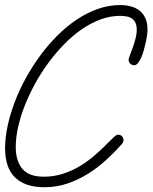

<svg xmlns="http://www.w3.org/2000/svg" viewBox="-20 -746 615 774"><path d="M521 -482.9Q511.7 -482.9 505.1 -489.3Q498.5 -495.6 498.5 -504.9Q498.5 -510.3 503.7 -523.4Q508.8 -536.6 514.9 -553.5Q521 -570.3 526.1 -589.4Q531.2 -608.4 531.2 -625.5Q531.2 -642.1 526.6 -652.8Q522 -663.6 513.2 -670.2Q504.4 -676.8 491.9 -679.4Q479.5 -682.1 464.4 -682.1Q424.3 -682.1 384.8 -667.5Q345.2 -652.8 308.1 -627Q271 -601.1 237.1 -566.2Q203.1 -531.2 173.6 -490.7Q144 -450.2 120.1 -406.2Q96.2 -362.3 79.1 -318.4Q62 -274.4 52.7 -232.4Q43.5 -190.4 43.5 -153.8Q43.5 -97.2 70.1 -65.4Q96.7 -33.7 156.2 -33.7Q198.7 -33.7 235.8 -46.1Q272.9 -58.6 304 -77.6Q335 -96.7 360.1 -118.4Q385.3 -140.1 404.3 -159.2Q423.3 -178.2 436.3 -190.7Q449.2 -203.1 455.6 -203.1Q465.3 -203.1 471.7 -196.8Q478 -190.4 478 -180.7Q478 -173.3 472.2 -166.5Q441.9 -132.3 407.2 -100.6Q372.6 -68.8 333.5 -44.7Q294.4 -20.5 251 -5.9Q207.5 8.8 159.2 8.8Q82 8.8 41.3 -30Q0.5 -68.8 0.5 -148.9Q0.5 -190.4 10.5 -237.3Q20.5 -284.2 38.6 -332.5Q56.6 -380.9 82.8 -428.7Q108.9 -476.6 140.9 -520.3Q172.9 -564 210.2 -601.6Q247.6 -639.2 288.8 -666.7Q330.1 -694.3 374.3 -710Q418.5 -725.6 464.4 -725.6Q489.3 -725.6 509.5 -719.7Q529.8 -713.9 544.2 -701.9Q558.6 -689.9 566.7 -671.1Q574.7 -652.3 574.7 -626Q574.7 -618.7 573 -605.5Q571.3 -592.3 567.9 -576.4Q564.5 -560.5 559.8 -543.9Q555.2 -527.3 549.1 -513.7Q543 -500 535.9 -491.5Q528.8 -482.9 521 -482.9Z"/></svg>

Font: Helvetia Verbundene
Style: Regular
Weight: 400
Designer: Peter Wiegel, original typeface by Carl Albert Fahrenwaldt 1901
Foundry: Peter Wiegel
Version: Version 2.000